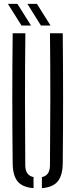

<svg xmlns="http://www.w3.org/2000/svg" viewBox="-20 -973 392 999"><path d="M46 -123Q42 -461.5 46 -800H112Q110 -631 110 -456.5Q110 -282 111.5 -113Q111.5 -60.5 154.5 -51.5V6Q97 1.5 71.8 -29Q46.5 -59.5 46 -123ZM198 6V-51.5Q240 -60 240 -113Q241.5 -282 241.8 -456.5Q242 -631 240 -800H306.5Q310 -461.5 306.5 -123Q305.5 -59.5 280.2 -29Q255 1.5 198 6ZM92 -840 21 -953H70.5L141.5 -840ZM193 -840 122.5 -953H172L243 -840Z"/></svg>

Font: Big Shoulders Stencil Display
Style: Regular
Weight: 400
Designer: Patric King
Foundry: XO Type Co
Version: Version 1.000